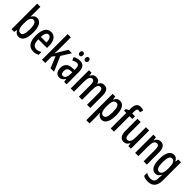

<svg xmlns="http://www.w3.org/2000/svg" viewBox="291 -2274 4023 4023"><g transform="rotate(45 2302.5 -262.5)"><path d="M158 -551V-760H62V0H140L153 -65H159C190 -12 227 10 278 10C378 10 434 -92 434 -271C434 -451 378 -549 276 -549C227 -549 188 -523 159 -469H155C156 -502 158 -530 158 -551ZM251 -466C310 -466 336 -401 336 -272C336 -135 308 -72 252 -72C188 -72 158 -132 158 -258V-280C158 -389 177 -466 251 -466Z M694 -549C576 -549 514 -449 514 -267C514 -106 570 10 711 10C760 10 804 -1 843 -25V-108C801 -81 764 -70 723 -70C646 -70 610 -128 608 -248H865V-309C865 -447 808 -549 694 -549ZM694 -472C749 -472 776 -406 776 -321H609C613 -425 643 -472 694 -472Z M1061 -397V-760H965V0H1061V-192L1114 -253L1218 0H1322L1180 -328L1313 -540H1210L1095 -347C1083 -328 1071 -306 1059 -282H1056C1059 -319 1061 -357 1061 -397Z M1413 -672C1413 -635 1433 -616 1461 -616C1489 -616 1508 -635 1508 -672C1508 -707 1489 -727 1461 -727C1433 -727 1413 -709 1413 -672ZM1581 -672C1581 -635 1601 -616 1629 -616C1657 -616 1678 -635 1678 -672C1678 -707 1657 -727 1629 -727C1602 -727 1581 -709 1581 -672ZM1547 -550C1491 -550 1440 -536 1396 -509L1425 -437C1465 -460 1499 -472 1529 -472C1578 -472 1598 -436 1598 -361V-330L1535 -327C1421 -322 1356 -262 1356 -153C1356 -68 1393 10 1478 10C1537 10 1575 -18 1605 -74H1607L1622 0H1694V-362C1694 -483 1649 -550 1547 -550ZM1554 -260 1599 -263V-209C1599 -121 1566 -67 1514 -67C1476 -67 1454 -95 1454 -156C1454 -222 1486 -256 1554 -260Z M2265 -550C2206 -550 2170 -523 2145 -466H2138C2125 -515 2089 -550 2027 -550C1971 -550 1930 -522 1909 -468H1903L1892 -540H1816V0H1912V-275C1912 -390 1928 -465 1995 -465C2038 -465 2058 -429 2058 -341V0H2153V-290C2153 -405 2175 -465 2236 -465C2278 -465 2299 -428 2299 -338V0H2395V-360C2395 -488 2353 -550 2265 -550Z M2730 -550C2682 -550 2643 -527 2613 -467H2607L2595 -540H2517V240H2613V6C2613 -14 2611 -40 2609 -72H2613C2639 -19 2683 10 2735 10C2833 10 2889 -93 2889 -270C2889 -454 2833 -550 2730 -550ZM2705 -468C2766 -468 2791 -402 2791 -269C2791 -136 2763 -73 2706 -73C2642 -73 2613 -132 2613 -263V-286C2613 -412 2642 -468 2705 -468Z M3182 -460V-540H3097V-574C3097 -656 3108 -682 3144 -682C3159 -682 3176 -678 3194 -672L3217 -747C3185 -760 3161 -765 3129 -765C3032 -765 3001 -697 3001 -569V-542L2937 -511V-460H3001V0H3097V-460Z M3601 -540H3505V-256C3505 -135 3483 -76 3412 -76C3369 -76 3350 -119 3350 -210V-540H3254V-188C3254 -66 3293 10 3390 10C3443 10 3484 -18 3508 -71H3514L3525 0H3601Z M3937 -550C3884 -550 3841 -521 3818 -468H3812L3801 -540H3725V0H3821V-274C3821 -410 3846 -465 3912 -465C3958 -465 3976 -423 3976 -341V0H4072V-363C4072 -488 4025 -550 3937 -550Z M4331 -550C4232 -550 4172 -452 4172 -267C4172 -88 4229 10 4327 10C4382 10 4419 -17 4448 -74H4452C4449 -44 4448 -14 4448 8V22C4448 120 4407 156 4329 156C4287 156 4245 144 4198 119V207C4238 229 4279 240 4331 240C4480 240 4544 152 4544 -4V-540H4463L4453 -469H4447C4418 -527 4382 -550 4331 -550ZM4354 -466C4419 -466 4448 -407 4448 -273V-247C4448 -131 4417 -73 4357 -73C4298 -73 4270 -133 4270 -266C4270 -397 4296 -466 4354 -466Z"/></g></svg>

Font: Noto Sans Lao ExtraCondensed Medium
Style: Regular
Weight: 500
Width: 2
Designer: Monotype Design Team
Foundry: Monotype Imaging Inc.
Version: Version 2.003